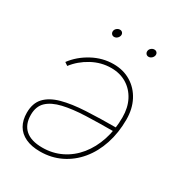

<svg xmlns="http://www.w3.org/2000/svg" viewBox="-171 -829 887 952"><g transform="rotate(30 272.0 -353.0)"><path d="M297.9 -550.3Q354.5 -550.3 397.7 -523.9Q440.9 -497.6 465.3 -450.9Q489.7 -404.3 489.7 -343.3Q489.7 -267.6 468.5 -203.4Q447.3 -139.2 408 -91.8Q368.7 -44.4 314.9 -18.3Q261.2 7.8 197.3 7.8Q147.9 7.8 113.8 -8.3Q79.6 -24.4 62.3 -54.4Q44.9 -84.5 44.9 -126.5Q44.9 -181.6 74.7 -213.4Q104.5 -245.1 160.2 -260.3Q215.8 -275.4 294.7 -279.5Q373.5 -283.7 470.7 -283.7V-261.2Q379.9 -261.2 305.7 -258.3Q231.4 -255.4 178.2 -242.9Q125 -230.5 96.2 -203.4Q67.4 -176.3 67.4 -127.4Q67.4 -72.8 100.1 -43.7Q132.8 -14.6 197.3 -14.6Q256.3 -14.6 305.9 -39.1Q355.5 -63.5 391.6 -107.9Q427.7 -152.3 447.5 -212.4Q467.3 -272.5 467.3 -343.3Q467.3 -398.4 445.8 -439.9Q424.3 -481.4 386.2 -504.6Q348.1 -527.8 297.9 -527.8Q240.2 -527.8 188.2 -499.5Q136.2 -471.2 102.5 -427.2L84.5 -439.5Q120.6 -488.3 178 -519.3Q235.4 -550.3 297.9 -550.3ZM428.7 -668Q419.4 -668 413.8 -674.8Q408.2 -681.6 409.7 -691.4Q411.1 -700.7 419.2 -707.3Q427.2 -713.9 436.5 -713.9Q446.3 -713.9 451.7 -707.3Q457 -700.7 455.6 -691.4Q453.6 -681.6 445.8 -674.8Q438 -668 428.7 -668ZM231.4 -668Q222.2 -668 216.6 -674.8Q210.9 -681.6 212.4 -691.4Q213.9 -700.7 221.9 -707.3Q230 -713.9 239.3 -713.9Q249 -713.9 254.4 -707.3Q259.8 -700.7 258.3 -691.4Q256.3 -681.6 248.5 -674.8Q240.7 -668 231.4 -668Z"/></g></svg>

Font: Inter 16pt Thin
Style: Italic
Weight: 250
Italic angle: -9.3988°
Version: Version 4.001;git-66647c0bb